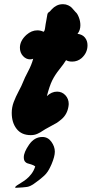

<svg xmlns="http://www.w3.org/2000/svg" viewBox="-20 -650 438 918"><path d="M182.6 4.9Q209 4.9 225.6 27.8Q242.2 50.8 242.2 75.2Q242.2 97.7 226.6 134.8Q223.6 141.6 220.7 147.5Q217.8 153.3 214.8 159.2Q211.9 165 208 170.4Q204.1 175.8 200.2 180.7Q196.3 185.5 191.4 189.9Q186.5 194.3 180.7 199.2Q174.8 204.1 168.9 209Q162.1 213.9 151.9 221.7Q141.6 229.5 137.7 231.9Q133.8 234.4 126 238.3Q118.2 242.2 109.4 243.7Q100.6 245.1 87.4 246.1Q74.2 247.1 53.7 248Q52.7 247.1 52.7 246.1Q52.7 242.2 60.5 236.8Q68.4 231.4 80.6 224.1Q92.8 216.8 105.5 207Q118.2 197.3 130.4 181.2Q142.6 165 148.4 145.5Q140.6 139.6 129.4 136.2Q118.2 132.8 111.3 130.9Q104.5 128.9 99.1 122.1Q93.8 115.2 93.8 101.6Q93.8 78.1 119.1 41.5Q144.5 4.9 182.6 4.9ZM127 -3.9Q83 -3.9 59.6 -33.7Q36.1 -63.5 36.1 -110.4Q36.1 -136.7 45.4 -161.6Q54.7 -186.5 69.3 -213.9Q84 -241.2 89.8 -256.8Q97.7 -277.3 114.3 -308.6Q130.9 -339.8 138.7 -369.1Q130.9 -366.2 124 -366.2Q104.5 -366.2 89.8 -382.3Q75.2 -398.4 75.2 -421.9Q75.2 -455.1 106.4 -483.4Q130.9 -504.9 158.2 -504.9Q166 -504.9 172.9 -503.4Q179.7 -502 183.6 -500L188.5 -498Q190.4 -500 191.4 -501.5Q192.4 -502.9 193.4 -505.9Q194.3 -508.8 194.8 -511.7Q195.3 -514.6 196.3 -521.5Q197.3 -528.3 198.2 -534.7Q199.2 -541 201.7 -553.7Q204.1 -566.4 206.1 -579.1Q207 -588.9 217.8 -594.7Q218.8 -595.7 228 -606Q237.3 -616.2 250.5 -623Q263.7 -629.9 280.3 -629.9H282.2Q294.9 -629.9 306.2 -624.5Q317.4 -619.1 322.8 -613.3Q328.1 -607.4 334.5 -600.1Q340.8 -592.8 341.8 -591.8Q349.6 -585.9 356.9 -567.4Q364.3 -548.8 364.3 -529.3Q364.3 -504.9 350.6 -488.3Q374 -485.4 386.2 -470.2Q398.4 -455.1 398.4 -433.6Q398.4 -397.5 370.1 -372.1Q350.6 -355.5 325.2 -355.5Q306.6 -355.5 295.9 -362.3Q285.2 -344.7 263.7 -317.9Q242.2 -291 229.5 -265.1Q216.8 -239.3 204.1 -190.4Q226.6 -211.9 252.9 -211.9Q276.4 -211.9 292.5 -194.8Q308.6 -177.7 308.6 -152.3Q308.6 -150.4 308.1 -147.5Q307.6 -144.5 307.6 -142.6Q304.7 -123 296.4 -107.4Q288.1 -91.8 274.4 -80.1Q260.7 -68.4 250.5 -62Q240.2 -55.7 221.2 -45.9Q202.1 -36.1 196.3 -32.2Q194.3 -31.2 185.5 -25.4Q176.8 -19.5 172.4 -17.1Q168 -14.6 159.7 -10.7Q151.4 -6.8 143.6 -5.4Q135.7 -3.9 127 -3.9Z"/></svg>

Font: Essays1743
Style: BoldItalic
Weight: 700
Italic angle: -10°
Designer: Based on the typeface in a 1743 English translation of the essays of Montaigne.  PostScript/TrueType font designed by Jo
Version: Version 002.100